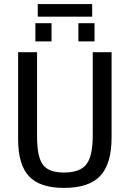

<svg xmlns="http://www.w3.org/2000/svg" viewBox="-20 -916 640 946"><path d="M529.8 -239.3Q529.8 -108.9 474.1 -49.6Q418.5 9.8 295.4 9.8Q176.3 9.8 122.8 -47.6Q69.3 -105 69.3 -230.5V-658.7H162.6V-243.2Q162.6 -143.6 191.2 -104.7Q219.7 -65.9 294.9 -65.9Q373.5 -65.9 405.3 -106Q437 -146 437 -249.5V-658.7H529.8ZM366.2 -711.9V-801.8H445.8V-711.9ZM154.3 -711.9V-801.8H233.9V-711.9ZM434.1 -834H166V-896H434.1Z"/></svg>

Font: Cousine
Style: Regular
Weight: 400
Monospace: yes
Designer: Steve Matteson
Foundry: Ascender Corporation
Version: Version 1.20